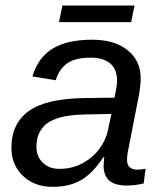

<svg xmlns="http://www.w3.org/2000/svg" viewBox="-20 -686 596 715"><path d="M452.6 4.9Q407.2 4.9 386.5 -13.9Q365.7 -32.7 365.7 -69.8L368.2 -101.1H365.2Q324.7 -39.6 281.2 -14.9Q237.8 9.8 176.3 9.8Q107.9 9.8 65.2 -31.2Q22.5 -72.3 22.5 -135.7Q22.5 -226.1 87.2 -272.5Q151.9 -318.8 293.5 -320.8L406.7 -322.3Q416 -370.1 416 -384.3Q416 -428.7 390.1 -450Q364.3 -471.2 318.4 -471.2Q260.3 -471.2 230.5 -450.4Q200.7 -429.7 187.5 -387.2L100.6 -401.4Q122.6 -473.1 177 -505.6Q231.4 -538.1 323.2 -538.1Q406.7 -538.1 455.3 -499Q503.9 -460 503.9 -394Q503.9 -362.8 494.6 -317.4L458.5 -132.8Q453.1 -109.4 453.1 -89.8Q453.1 -54.2 492.7 -54.2Q505.9 -54.2 522 -57.6L515.1 -2.9Q482.9 4.9 452.6 4.9ZM395 -261.7 297.9 -259.8Q239.7 -258.3 206.5 -249.3Q173.3 -240.2 155 -226.3Q136.7 -212.4 126.2 -191.2Q115.7 -169.9 115.7 -139.6Q115.7 -103 139.4 -80.1Q163.1 -57.1 200.7 -57.1Q248 -57.1 286.1 -77.4Q324.2 -97.7 349.1 -130.4Q374 -163.1 381.8 -200.7ZM468.3 -603.5H199.7L212.4 -665.5H481Z"/></svg>

Font: Liberation Sans
Style: Italic
Weight: 400
Italic angle: -12°
Designer: Steve Matteson
Foundry: Ascender Corporation
Version: Version 2.1.5